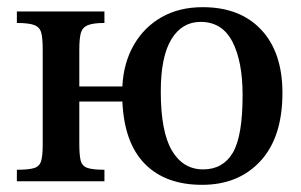

<svg xmlns="http://www.w3.org/2000/svg" viewBox="-20 -505 840 535"><path d="M543 10Q441 10 383.5 -48.5Q326 -107 321 -222H201V-104Q201 -72 205 -57Q209 -42 224 -37Q239 -32 271 -32V0H27V-32Q59 -32 74.5 -36.5Q90 -41 94.5 -56Q99 -71 99 -101V-368Q99 -398 95 -413.5Q91 -429 76 -435Q61 -441 27 -441V-473H271V-441Q239 -441 224 -434.5Q209 -428 205 -412Q201 -396 201 -368V-264H321Q324 -329 352.5 -379Q381 -429 430 -457Q479 -485 545 -485Q649 -485 708 -422Q767 -359 767 -246Q767 -123 706 -56.5Q645 10 543 10ZM546 -33Q601 -33 628.5 -79Q656 -125 656 -240Q656 -334 627.5 -389Q599 -444 539 -444Q487 -444 457.5 -395.5Q428 -347 428 -250Q428 -138 459 -85.5Q490 -33 546 -33Z"/></svg>

Font: STIX Two Text Medium
Style: Regular
Weight: 500
Designer: Ross Mills, John Hudson & Paul Hanslow, Tiro Typeworks Ltd; with prior portions MicroPress Inc., and Coen Hoffman.
Foundry: Tiro Typeworks Ltd
Version: Version 2.13 b171